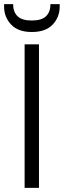

<svg xmlns="http://www.w3.org/2000/svg" viewBox="-42 -916 311 936"><path d="M78 0V-700H148V0ZM113 -760Q46 -760 12 -796.5Q-22 -833 -22 -883V-896H22Q22 -858 43.5 -837Q65 -816 113 -816Q161 -816 182.5 -837Q204 -858 204 -896H249V-883Q249 -833 215 -796.5Q181 -760 113 -760Z"/></svg>

Font: DM Sans Light
Style: Regular
Weight: 300
Designer: Colophon Foundry, Jonny Pinhorn
Foundry: Colophon Foundry
Version: Version 4.004; ttfautohint (v1.8.4.7-5d5b)